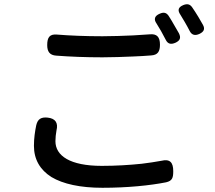

<svg xmlns="http://www.w3.org/2000/svg" viewBox="-20 -854 1020 911"><path d="M611 -686C564 -684 514 -682 466 -682C386 -682 312 -685 250 -690C215 -693 204 -676 204 -640C204 -609 216 -592 247 -590C313 -585 385 -582 466 -582C513 -582 564 -584 612 -586C642 -587 671 -589 697 -591C729 -593 739 -610 739 -642C739 -678 725 -695 689 -691C664 -689 638 -688 611 -686ZM652 -77C594 -71 530 -67 463 -67C312 -67 243 -115 243 -184C243 -201 245 -218 248 -235C257 -271 243 -292 206 -296C176 -299 159 -290 152 -260C146 -231 141 -198 141 -162C141 -98 170 -48 224 -14C279 19 361 37 466 37C585 37 692 26 768 11C798 4 802 -11 802 -42C802 -84 786 -101 745 -91C717 -86 686 -81 652 -77ZM807 -734C798 -750 789 -765 780 -779C769 -795 756 -797 738 -789C714 -779 708 -763 723 -742C730 -731 737 -719 744 -707C752 -693 759 -679 766 -666C776 -645 791 -642 812 -651C834 -661 840 -674 829 -696C822 -708 814 -721 807 -734ZM921 -774C911 -790 902 -805 892 -819C881 -835 868 -837 850 -830C826 -820 821 -806 836 -784C843 -773 850 -761 857 -749C865 -735 873 -721 880 -707C890 -687 906 -684 926 -693C947 -703 954 -716 943 -736C936 -748 929 -761 921 -774Z"/></svg>

Font: GenSenRounded2 TW M
Style: Regular
Weight: 500
Version: Version 2.100;PS 2.1;hotconv 16.6.51;makeotf.lib2.5.65220 DE